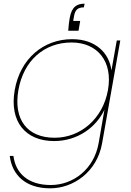

<svg xmlns="http://www.w3.org/2000/svg" viewBox="-20 -760 711 1044"><path d="M407 -593 416 -646H378L383 -675C389 -704 401 -720 436 -720L440 -740C400 -740 370 -725 359 -662C356 -644 353 -622 351 -593ZM372 -547C217 -547 90 -442 60 -270C30 -98 119 7 274 7C403 7 504 -69 548 -164L516 20C491 159 379 246 256 246C131 246 65 181 53 88H33C46 192 119 264 253 264C378 264 507 176 535 20L634 -540H615L586 -377C574 -471 501 -547 372 -547ZM567 -270C539 -114 418 -11 277 -11C129 -11 52 -109 80 -270C108 -431 221 -529 369 -529C510 -529 595 -426 567 -270Z"/></svg>

Font: Poppins Devanagari Thin
Style: Italic
Weight: 100
Italic angle: -10°
Designer: Ninad Kale (Devanagari), Jonny Pinhorn (Latin)
Foundry: Indian Type Foundry
Version: 4.005